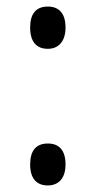

<svg xmlns="http://www.w3.org/2000/svg" viewBox="-20 -605 292 586"><path d="M126 -456C157 -456 180 -477 180 -521C180 -563 161 -585 126 -585C90 -585 72 -563 72 -521C72 -478 91 -456 126 -456ZM126 -39C157 -39 180 -59 180 -103C180 -148 159 -167 126 -167C90 -167 72 -145 72 -103C72 -61 91 -39 126 -39Z"/></svg>

Font: Noto Sans Tamil UI ExtraCondensed
Style: Regular
Weight: 400
Width: 2
Designer: Jelle Bosma - Monotype Design Team
Foundry: Monotype Imaging Inc.
Version: Version 2.004